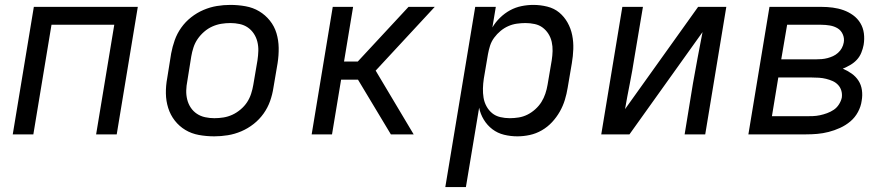

<svg xmlns="http://www.w3.org/2000/svg" viewBox="-20 -548 3640 783"><path d="M32 0 118 -520H542L456 0H372L446 -447H190L116 0Z M854 8Q822 8 791.5 2.5Q761 -3 736 -18Q711 -33 693 -56Q675 -79 666 -107.5Q657 -136 656.5 -167Q656 -198 662 -230L678 -330Q683 -357 692.5 -384Q702 -411 719 -435Q736 -459 759.5 -477.5Q783 -496 810 -507.5Q837 -519 864.5 -523.5Q892 -528 919 -528Q951 -528 981.5 -522.5Q1012 -517 1037 -502Q1062 -487 1080.5 -464Q1099 -441 1107.5 -412.5Q1116 -384 1116.5 -353Q1117 -322 1112 -290L1095 -190Q1091 -163 1081.5 -136Q1072 -109 1055 -85Q1038 -61 1014.5 -42.5Q991 -24 964 -12.5Q937 -1 909 3.5Q881 8 854 8ZM854 -66Q873 -66 891.5 -69Q910 -72 927.5 -80Q945 -88 961 -101.5Q977 -115 987.5 -131Q998 -147 1004 -165.5Q1010 -184 1013 -202L1030 -302Q1033 -322 1033.5 -341Q1034 -360 1029.5 -378Q1025 -396 1015 -411Q1005 -426 990.5 -436Q976 -446 957.5 -450Q939 -454 920 -454Q901 -454 882.5 -451Q864 -448 846 -440Q828 -432 812.5 -418.5Q797 -405 786 -389Q775 -373 769 -354.5Q763 -336 760 -318L744 -218Q740 -198 739.5 -179Q739 -160 743.5 -142Q748 -124 758 -109Q768 -94 783 -84Q798 -74 816.5 -70Q835 -66 854 -66Z M1574 0 1440 -223H1371L1334 0H1251L1337 -520H1420L1383 -297H1439L1646 -520H1753L1512 -260L1667 0Z M1796 215 1918 -520H2002L1988 -436Q2000 -457 2019 -475.5Q2038 -494 2060 -506Q2082 -518 2106.5 -523Q2131 -528 2155 -528Q2184 -528 2212 -521Q2240 -514 2260.5 -497Q2281 -480 2294.5 -456Q2308 -432 2313.5 -404.5Q2319 -377 2318 -348Q2317 -319 2312 -290L2295 -190Q2291 -165 2283.5 -140.5Q2276 -116 2263 -93Q2250 -70 2231.5 -50Q2213 -30 2189.5 -16.5Q2166 -3 2140.5 2.5Q2115 8 2090 8Q2062 8 2035.5 1.5Q2009 -5 1988 -21Q1967 -37 1953 -60Q1939 -83 1934 -109L1880 215ZM2059 -66Q2077 -66 2095.5 -69Q2114 -72 2131 -80.5Q2148 -89 2163 -102.5Q2178 -116 2188 -132Q2198 -148 2204 -166Q2210 -184 2213 -202L2230 -302Q2233 -321 2233.5 -340Q2234 -359 2230 -377Q2226 -395 2216.5 -410Q2207 -425 2193 -435.5Q2179 -446 2160.5 -450Q2142 -454 2123 -454Q2106 -454 2088 -451.5Q2070 -449 2053 -441.5Q2036 -434 2021.5 -422Q2007 -410 1995.5 -394.5Q1984 -379 1978.5 -361.5Q1973 -344 1970 -327L1953 -227Q1950 -207 1949.5 -187.5Q1949 -168 1952 -149.5Q1955 -131 1964 -114.5Q1973 -98 1987 -86.5Q2001 -75 2020 -70.5Q2039 -66 2059 -66Z M2432 0 2518 -520H2602L2567 -312Q2559 -260 2548.5 -207.5Q2538 -155 2529 -103L2827 -520H2942L2856 0H2772L2806 -208Q2815 -260 2825 -312.5Q2835 -365 2845 -417L2547 0Z M3032 0 3118 -520H3329Q3353 -520 3376 -517Q3399 -514 3420 -506.5Q3441 -499 3459 -486Q3477 -473 3488.5 -454Q3500 -435 3503 -412Q3506 -389 3502 -365Q3499 -349 3492.5 -333Q3486 -317 3474.5 -304.5Q3463 -292 3447.5 -283Q3432 -274 3417 -268Q3436 -260 3453 -248Q3470 -236 3481 -219Q3492 -202 3495 -180.5Q3498 -159 3494 -137Q3491 -114 3479 -91.5Q3467 -69 3448 -53Q3429 -37 3406 -26.5Q3383 -16 3359.5 -10Q3336 -4 3313 -2Q3290 0 3266 0ZM3166 -306H3307Q3319 -306 3331 -307Q3343 -308 3354.5 -311Q3366 -314 3377 -319Q3388 -324 3397.5 -332.5Q3407 -341 3413 -352Q3419 -363 3421 -375Q3424 -392 3417 -408Q3410 -424 3396 -432.5Q3382 -441 3364.5 -444Q3347 -447 3329 -447H3190ZM3128 -74H3266Q3281 -74 3295 -74.5Q3309 -75 3323.5 -78Q3338 -81 3353 -86.5Q3368 -92 3380.5 -100.5Q3393 -109 3401.5 -122.5Q3410 -136 3413 -150Q3415 -165 3411 -178.5Q3407 -192 3397.5 -202Q3388 -212 3375.5 -217.5Q3363 -223 3349 -226.5Q3335 -230 3320 -231Q3305 -232 3290 -232H3154Z"/></svg>

Font: Iosevka Extended Oblique
Style: Regular
Weight: 400
Width: 7
Italic angle: -9°
Monospace: yes
Designer: Belleve Invis
Foundry: Belleve Invis
Version: Version 32.0.1; ttfautohint (v1.8.4)